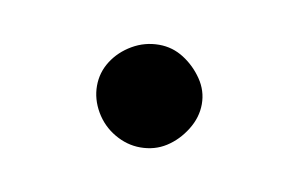

<svg xmlns="http://www.w3.org/2000/svg" viewBox="-30 -392 286 184"><g transform="rotate(10 113.0 -300.0)"><path d="M113 -250Q100 -250 88 -257Q76 -264 69 -276Q62 -288 62 -301Q62 -314 69 -325Q76 -336 88 -343Q100 -350 114 -350Q127 -350 138 -343Q149 -336 156.5 -325Q164 -314 164 -301Q164 -288 156.5 -276Q149 -264 138 -257Q127 -250 113 -250Z"/></g></svg>

Font: REM ExtraLight
Style: Regular
Weight: 250
Designer: Octavio Pardo
Foundry: Ashler Design
Version: Version 1.005;gftools[0.9.28]